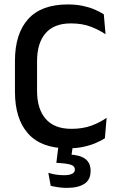

<svg xmlns="http://www.w3.org/2000/svg" viewBox="-20 -672 550 886"><path d="M293 12.5Q170.5 12.5 109.8 -55.5Q49 -123.5 49 -249V-391Q49 -516 109.8 -583.8Q170.5 -651.5 293 -651.5Q330.5 -651.5 361.5 -645Q392.5 -638.5 417 -628Q441.5 -617.5 459 -606L467 -514Q437.5 -534 398.5 -549Q359.5 -564 306.5 -564Q229.5 -564 190.2 -518.5Q151 -473 151 -389.5V-252.5Q151 -169.5 190.8 -123.5Q230.5 -77.5 309.5 -77.5Q361.5 -77.5 401.8 -92.2Q442 -107 472 -128.5L464 -34Q446.5 -22.5 421.2 -11.8Q396 -1 363.8 5.8Q331.5 12.5 293 12.5ZM317.5 -9 306.5 69 265.5 41.5Q274 41 282.5 40.8Q291 40.5 299.5 41Q349.5 43 373.8 61.5Q398 80 398 115V118Q398 157.5 369.5 176.2Q341 195 287.5 195Q267 195 247.8 192Q228.5 189 214 185.5L203 125.5Q218.5 130.5 236.8 133.5Q255 136.5 275 136.5Q299.5 136.5 312.5 130Q325.5 123.5 325.5 111V110Q325.5 95 308.5 88.8Q291.5 82.5 249 80Q244 79.5 242 79.5Q240 79.5 240 79.5L251 -9Z"/></svg>

Font: Anek Bangla Medium
Style: Regular
Weight: 500
Designer: Sulekha Rajkumar (Bangla), Yesha Goshar (Latin)
Foundry: Ek Type
Version: Version 1.003